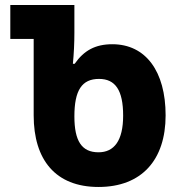

<svg xmlns="http://www.w3.org/2000/svg" viewBox="-20 -734 726 764"><path d="M372 10C544 10 639 -98 639 -275C639 -450 560 -558 427 -558C359 -558 314 -533 277 -480H270C274 -521 276 -563 276 -603V-714H21V-579H114V-275C114 -98 201 10 372 10ZM372 -128C305 -128 276 -173 276 -271C276 -375 306 -420 374 -420C439 -420 470 -375 470 -274C470 -174 434 -128 372 -128Z"/></svg>

Font: Noto Sans Georgian SemiCondensed Extra
Style: Regular
Weight: 800
Width: 4
Designer: Monotype Design Team
Foundry: Monotype Imaging Inc.
Version: Version 1.901